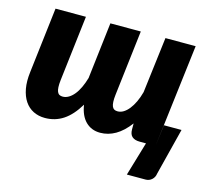

<svg xmlns="http://www.w3.org/2000/svg" viewBox="-99 -640 1043 933"><g transform="rotate(15 422.0 -173.5)"><path d="M774.5 -518.5 711.5 0 725 -107.5H813.5L754 128Q751.5 147 738.2 158.8Q725 170.5 707 170.5H613L663.5 0H631.5Q607.5 0 594 -11.2Q580.5 -22.5 580.5 -48V-78Q547.5 -34 511 -13Q474.5 8 434.5 8Q390.5 8 361.5 -20.5Q332.5 -49 324 -103.5Q289.5 -46 248.5 -19Q207.5 8 156.5 8Q124 8 98 -5Q72 -18 55 -43.2Q38 -68.5 31.2 -105.2Q24.5 -142 30.5 -189.5L69.5 -518.5H222.5L183.5 -189.5Q181 -168.5 181.8 -154Q182.5 -139.5 186.2 -130.8Q190 -122 196.8 -118.2Q203.5 -114.5 213.5 -114.5Q228.5 -114.5 243 -123Q257.5 -131.5 270.2 -147Q283 -162.5 293.5 -184.8Q304 -207 312 -234.5L345.5 -518.5H498.5L459.5 -189.5Q457 -168.5 457.8 -154Q458.5 -139.5 462.2 -130.8Q466 -122 472.8 -118.2Q479.5 -114.5 489.5 -114.5Q505 -114.5 519.2 -123.2Q533.5 -132 546.2 -148Q559 -164 569.8 -186.8Q580.5 -209.5 588 -237.5L622.5 -518.5Z"/></g></svg>

Font: Lato Black
Style: Italic
Weight: 900
Italic angle: -7°
Designer: Lukasz Dziedzic
Foundry: tyPoland Lukasz Dziedzic
Version: Version 2.007; 2014-02-27